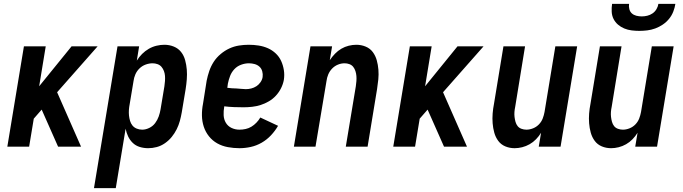

<svg xmlns="http://www.w3.org/2000/svg" viewBox="-20 -760 3540 995"><path d="M18 0 104 -520H217L183 -313L351 -520H486L276 -282L400 0H281L196 -192L155 -145L131 0Z M467 215 589 -520H701L689 -446Q701 -465 716.5 -480.5Q732 -496 751 -507Q770 -518 791 -523Q812 -528 832 -528Q858 -528 881 -518.5Q904 -509 918.5 -490.5Q933 -472 939.5 -448Q946 -424 948 -399.5Q950 -375 948 -349Q946 -323 942 -298L922 -178Q918 -155 912 -133Q906 -111 895.5 -90Q885 -69 870 -50.5Q855 -32 835 -18Q815 -4 792.5 2Q770 8 748 8Q725 8 704 1.5Q683 -5 668 -19.5Q653 -34 644 -53Q635 -72 631 -93L580 215ZM717 -88Q735 -88 753.5 -97Q772 -106 784 -122Q796 -138 802.5 -156.5Q809 -175 812 -193L832 -313Q834 -327 835 -340.5Q836 -354 835 -367Q834 -380 829.5 -392Q825 -404 817 -413.5Q809 -423 796.5 -427.5Q784 -432 771 -432Q753 -432 735 -425.5Q717 -419 703 -405.5Q689 -392 681.5 -374.5Q674 -357 672 -340L652 -220Q649 -205 648 -190Q647 -175 648.5 -161Q650 -147 654 -133.5Q658 -120 666.5 -109.5Q675 -99 688.5 -93.5Q702 -88 717 -88Z M1221 8Q1191 8 1161 2.5Q1131 -3 1106 -17Q1081 -31 1063 -53.5Q1045 -76 1036 -103.5Q1027 -131 1026.5 -161.5Q1026 -192 1032 -222L1051 -342Q1056 -367 1064.5 -392Q1073 -417 1087.5 -439.5Q1102 -462 1123.5 -480Q1145 -498 1169 -509Q1193 -520 1218.5 -524Q1244 -528 1269 -528Q1295 -528 1320.5 -524Q1346 -520 1368.5 -510Q1391 -500 1409 -483Q1427 -466 1437 -444Q1447 -422 1451 -397Q1455 -372 1451 -346Q1447 -324 1436.5 -303Q1426 -282 1410 -264.5Q1394 -247 1373.5 -235Q1353 -223 1331 -216Q1309 -209 1286.5 -206.5Q1264 -204 1242 -204Q1217 -204 1192 -205Q1167 -206 1142 -209V-207Q1138 -185 1139 -163Q1140 -141 1150.5 -123.5Q1161 -106 1180 -97Q1199 -88 1221 -88Q1237 -88 1253 -91.5Q1269 -95 1283 -103.5Q1297 -112 1309 -124.5Q1321 -137 1329 -151L1421 -108Q1406 -82 1384.5 -59Q1363 -36 1336 -20.5Q1309 -5 1279.5 1.5Q1250 8 1221 8ZM1254 -298Q1268 -298 1282 -301.5Q1296 -305 1308.5 -313Q1321 -321 1330 -334Q1339 -347 1341 -361Q1343 -376 1339 -390.5Q1335 -405 1324.5 -414.5Q1314 -424 1299.5 -428Q1285 -432 1270 -432Q1250 -432 1229.5 -424.5Q1209 -417 1194.5 -401.5Q1180 -386 1172.5 -366.5Q1165 -347 1161 -327L1158 -305Q1170 -303 1182 -302.5Q1194 -302 1206 -301.5Q1218 -301 1230 -299.5Q1242 -298 1254 -298Z M1503 0 1589 -520H1701L1689 -448Q1701 -466 1716 -481.5Q1731 -497 1749 -507.5Q1767 -518 1787 -523Q1807 -528 1827 -528Q1852 -528 1875 -518.5Q1898 -509 1912 -490Q1926 -471 1932.5 -447.5Q1939 -424 1941 -399Q1943 -374 1940.5 -348.5Q1938 -323 1934 -298L1885 0H1772L1824 -313Q1826 -327 1827 -340Q1828 -353 1827 -366Q1826 -379 1822 -391.5Q1818 -404 1810.5 -413.5Q1803 -423 1791 -427.5Q1779 -432 1766 -432Q1748 -432 1731 -425Q1714 -418 1701 -404.5Q1688 -391 1681 -374Q1674 -357 1672 -340L1615 0Z M2018 0 2104 -520H2217L2183 -313L2351 -520H2486L2276 -282L2400 0H2281L2196 -192L2155 -145L2131 0Z M2647 8Q2621 8 2598.5 -1.5Q2576 -11 2562 -30Q2548 -49 2541.5 -72.5Q2535 -96 2533 -121Q2531 -146 2533 -171.5Q2535 -197 2540 -222L2589 -520H2701L2650 -207Q2647 -193 2646 -180Q2645 -167 2646.5 -154Q2648 -141 2651.5 -128.5Q2655 -116 2662.5 -106.5Q2670 -97 2682.5 -92.5Q2695 -88 2708 -88Q2725 -88 2742.5 -95Q2760 -102 2773 -115.5Q2786 -129 2792.5 -146Q2799 -163 2802 -180L2858 -520H2971L2885 0H2772L2784 -72Q2773 -54 2758 -38.5Q2743 -23 2724.5 -12.5Q2706 -2 2686 3Q2666 8 2647 8Z M3147 8Q3121 8 3098.5 -1.5Q3076 -11 3062 -30Q3048 -49 3041.5 -72.5Q3035 -96 3033 -121Q3031 -146 3033 -171.5Q3035 -197 3040 -222L3089 -520H3201L3150 -207Q3147 -193 3146 -180Q3145 -167 3146.5 -154Q3148 -141 3151.5 -128.5Q3155 -116 3162.5 -106.5Q3170 -97 3182.5 -92.5Q3195 -88 3208 -88Q3225 -88 3242.5 -95Q3260 -102 3273 -115.5Q3286 -129 3292.5 -146Q3299 -163 3302 -180L3358 -520H3471L3385 0H3272L3284 -72Q3273 -54 3258 -38.5Q3243 -23 3224.5 -12.5Q3206 -2 3186 3Q3166 8 3147 8ZM3293 -600Q3273 -600 3253 -602.5Q3233 -605 3215 -612.5Q3197 -620 3182.5 -632.5Q3168 -645 3159.5 -662Q3151 -679 3150 -699.5Q3149 -720 3152 -740H3240Q3238 -726 3241.5 -712.5Q3245 -699 3254.5 -690.5Q3264 -682 3277.5 -678.5Q3291 -675 3306 -675Q3320 -675 3334.5 -678.5Q3349 -682 3361.5 -690.5Q3374 -699 3382 -712.5Q3390 -726 3392 -740H3480Q3477 -720 3469 -699.5Q3461 -679 3447 -662Q3433 -645 3414.5 -632.5Q3396 -620 3375.5 -612.5Q3355 -605 3334 -602.5Q3313 -600 3293 -600Z"/></svg>

Font: Iosevka SS04
Style: Bold Italic
Weight: 700
Italic angle: -9°
Monospace: yes
Designer: Belleve Invis
Foundry: Belleve Invis
Version: Version 19.0.0; ttfautohint (v1.8.4)